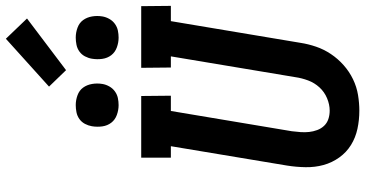

<svg xmlns="http://www.w3.org/2000/svg" viewBox="-315 -921 1244 654"><g transform="rotate(-90 307.0 -594.0)"><path d="M257 8Q225 8 195 1.5Q165 -5 140 -20.5Q115 -36 97.5 -60.5Q80 -85 72 -114Q64 -143 64.5 -175Q65 -207 70 -238L136 -634H97V-735H307L308 -634H256L187 -222Q185 -207 184 -192Q183 -177 184.5 -163Q186 -149 191 -135.5Q196 -122 205.5 -112Q215 -102 228.5 -97.5Q242 -93 257 -93Q278 -93 299.5 -102Q321 -111 336.5 -128Q352 -145 360 -166.5Q368 -188 371 -209L442 -634H404L403 -735H613L614 -634H562L488 -192Q484 -166 475 -139.5Q466 -113 450 -89Q434 -65 412 -45.5Q390 -26 364 -13.5Q338 -1 310.5 3.5Q283 8 257 8ZM506 -812Q489 -812 472.5 -818Q456 -824 446 -837Q436 -850 433.5 -867.5Q431 -885 434 -903Q436 -915 442 -926.5Q448 -938 458.5 -945.5Q469 -953 481.5 -955.5Q494 -958 506 -958Q523 -958 539.5 -952Q556 -946 565.5 -933Q575 -920 578 -902.5Q581 -885 578 -867Q576 -855 569.5 -843.5Q563 -832 552.5 -824.5Q542 -817 530 -814.5Q518 -812 506 -812ZM276 -812Q259 -812 242.5 -818Q226 -824 216 -837Q206 -850 203.5 -867.5Q201 -885 204 -903Q206 -915 212 -926.5Q218 -938 228.5 -945.5Q239 -953 251.5 -955.5Q264 -958 276 -958Q293 -958 309.5 -952Q326 -946 335.5 -933Q345 -920 348 -902.5Q351 -885 348 -867Q346 -855 339.5 -843.5Q333 -832 322.5 -824.5Q312 -817 300 -814.5Q288 -812 276 -812ZM395 -991 339 -1049 502 -1196 571 -1124Z"/></g></svg>

Font: Iosevka HT Extended
Style: Bold Italic
Weight: 700
Width: 7
Italic angle: -9°
Monospace: yes
Designer: Belleve Invis
Foundry: Belleve Invis
Version: Version 32.3.0; ttfautohint (v1.8.4)